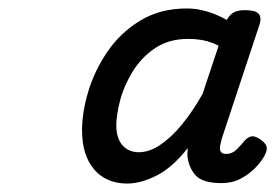

<svg xmlns="http://www.w3.org/2000/svg" viewBox="-20 -924 651 454"><path d="M281 -490Q231 -490 202.5 -523.5Q174 -557 174 -616Q174 -659 189 -708.5Q204 -758 234.5 -802.5Q265 -847 312 -875.5Q359 -904 422 -904Q445 -904 469 -897Q493 -890 516 -877L519 -881Q525 -891 534.5 -895.5Q544 -900 559 -900Q583 -900 591 -892Q599 -884 594 -867L504 -595Q502 -587 500.5 -579Q499 -571 502 -565.5Q505 -560 515 -560Q529 -560 539.5 -570.5Q550 -581 559 -592Q564 -598 572.5 -601Q581 -604 595 -595Q609 -585 610.5 -576.5Q612 -568 606 -557Q599 -543 584 -527.5Q569 -512 549 -501.5Q529 -491 504 -491Q458 -491 441.5 -510.5Q425 -530 423 -558Q423 -563 423.5 -566.5Q424 -570 424 -574Q388 -528 350.5 -509Q313 -490 281 -490ZM255 -627Q255 -606 262 -592Q269 -578 281 -571Q293 -564 308 -564Q333 -564 359 -581.5Q385 -599 410.5 -630Q436 -661 459 -702L497 -816Q479 -825 461.5 -828.5Q444 -832 425 -832Q379 -832 346.5 -810Q314 -788 293.5 -754.5Q273 -721 264 -686.5Q255 -652 255 -627Z"/></svg>

Font: Playwrite HR
Style: Regular
Weight: 400
Designer: Veronika Burian, José Scaglione
Foundry: TypeTogether
Version: Version 1.002